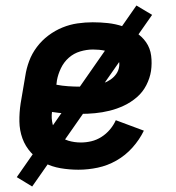

<svg xmlns="http://www.w3.org/2000/svg" viewBox="-20 -609 640 698"><path d="M265 8Q232 8 200 2.5Q168 -3 141 -17Q114 -31 93 -54Q72 -77 61.5 -106Q51 -135 50.5 -167.5Q50 -200 55 -233L72 -333Q76 -360 86 -387Q96 -414 114 -438Q132 -462 156 -480Q180 -498 207 -509Q234 -520 262 -524Q290 -528 317 -528Q345 -528 372.5 -525Q400 -522 425.5 -513.5Q451 -505 473.5 -491Q496 -477 511 -455.5Q526 -434 529.5 -406.5Q533 -379 529 -351Q525 -325 512 -299.5Q499 -274 477.5 -255.5Q456 -237 430.5 -225Q405 -213 378.5 -206.5Q352 -200 325.5 -197.5Q299 -195 273 -195Q246 -195 220 -196.5Q194 -198 169 -202Q166 -179 171.5 -157Q177 -135 192 -119.5Q207 -104 228.5 -97.5Q250 -91 274 -91Q293 -91 312 -95.5Q331 -100 348.5 -111Q366 -122 379.5 -138Q393 -154 401 -172L503 -134Q487 -101 461.5 -72.5Q436 -44 403.5 -25.5Q371 -7 335.5 0.5Q300 8 265 8ZM272 -294Q286 -294 300 -295Q314 -296 328 -299Q342 -302 355.5 -306.5Q369 -311 381.5 -319.5Q394 -328 402.5 -340Q411 -352 413 -366Q415 -378 412 -388.5Q409 -399 401 -406Q393 -413 383.5 -417.5Q374 -422 362.5 -424.5Q351 -427 340 -428Q329 -429 318 -429Q295 -429 271.5 -422Q248 -415 230 -399Q212 -383 201.5 -361Q191 -339 187 -317L185 -301Q206 -297 228 -295.5Q250 -294 272 -294ZM97 69 41 35 476 -589 533 -555Z"/></svg>

Font: Iosevka Extended
Style: Bold Italic
Weight: 700
Width: 7
Italic angle: -9°
Monospace: yes
Designer: Belleve Invis
Foundry: Belleve Invis
Version: Version 32.5.0; ttfautohint (v1.8.4)